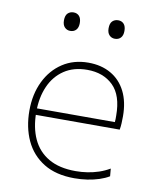

<svg xmlns="http://www.w3.org/2000/svg" viewBox="-82 -775 691 847"><g transform="rotate(10 264.0 -351.0)"><path d="M309 9Q226 9 171.2 -24.8Q116.5 -58.5 89.2 -117.2Q62 -176 62 -251Q62 -324.5 89.8 -381.8Q117.5 -439 167 -471.5Q216.5 -504 282 -504Q340.5 -504 383.5 -479.2Q426.5 -454.5 449.8 -408.2Q473 -362 473 -297Q473 -280 472.2 -265.8Q471.5 -251.5 469 -237L442 -264Q443 -272.5 443 -280Q443 -287.5 443 -295Q443 -386 399 -429Q355 -472 283 -472Q222 -472 179.5 -443.5Q137 -415 115 -365Q93 -315 93 -251V-249Q93 -180 116.5 -129.2Q140 -78.5 187.8 -50.8Q235.5 -23 309 -23Q335.5 -23 361.5 -27Q387.5 -31 412.2 -39.2Q437 -47.5 460 -61L463 -27Q444 -15.5 419.5 -7.5Q395 0.5 366.8 4.8Q338.5 9 309 9ZM78 -237V-266H447L469 -263V-237ZM378 -628Q363 -628 353 -638.5Q343 -649 343 -669Q343 -691 353.2 -701Q363.5 -711 379 -711Q395 -711 404.5 -700.5Q414 -690 414 -669Q414 -649 404.2 -638.5Q394.5 -628 378 -628ZM178 -628Q163 -628 153 -638.5Q143 -649 143 -669Q143 -691 153.2 -701Q163.5 -711 179 -711Q195 -711 204.5 -700.5Q214 -690 214 -669Q214 -649 204.2 -638.5Q194.5 -628 178 -628Z"/></g></svg>

Font: Commissioner Thin
Style: Regular
Weight: 100
Designer: Kostas Bartsokas
Foundry: Kostas Bartsokas
Version: Version 1.001;gftools[0.9.23]